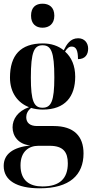

<svg xmlns="http://www.w3.org/2000/svg" viewBox="-21 -783 499 1039"><path d="M209 -633C245 -633 273 -654 273 -698C273 -744 245 -763 209 -763C173 -763 147 -744 147 -698C147 -654 173 -633 209 -633ZM194 236C356 236 431 164 431 47C431 -45 380 -101 269 -101H179C142 -101 121 -118 121 -149C121 -167 129 -184 147 -199C167 -193 189 -190 211 -190C332 -190 386 -261 386 -368C386 -427 366 -473 331 -504C343 -523 353 -531 367 -531C391 -531 401 -510 401 -463C441 -463 456 -489 456 -520C456 -550 437 -576 402 -576C359 -576 339 -542 324 -511C294 -535 256 -548 211 -548C90 -548 33 -484 33 -363C33 -281 76 -226 136 -203C75 -182 47 -138 47 -94C47 -47 78 -2 143 4C49 14 -1 51 -1 115C-1 193 69 236 194 236ZM209 -200C163 -200 146 -235 146 -363C146 -503 164 -538 209 -538C255 -538 273 -505 273 -364C273 -235 256 -200 209 -200ZM209 226C141 226 90 196 90 112C90 35 137 6 186 6H248C321 6 346 40 346 101C346 182 303 226 209 226Z"/></svg>

Font: Noto Serif Display ExtraCondensed
Style: Bold
Weight: 700
Width: 2
Designer: Monotype Design Team
Foundry: Monotype Imaging Inc.
Version: Version 2.009